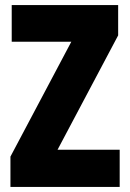

<svg xmlns="http://www.w3.org/2000/svg" viewBox="-20 -734 511 754"><path d="M450 0H21V-119L260 -570H26V-714H444V-595L206 -146H450Z"/></svg>

Font: Noto Sans Khmer ExtraCondensed Black
Style: Regular
Weight: 900
Width: 2
Designer: Danh Hong and the Monotype Design Team
Foundry: Monotype Imaging Inc.
Version: Version 2.004